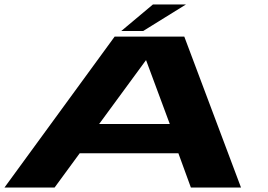

<svg xmlns="http://www.w3.org/2000/svg" viewBox="-20 -840 1202 860"><path d="M0 0 493.5 -676H805.5L1059.5 0H835L779 -153.5H337L224.5 0ZM424 -284.5H740.5L634.5 -570H633.5ZM523 -701 665 -820H813L621 -701Z"/></svg>

Font: Anybody UltraExpanded Regular
Style: Bold Italic
Weight: 700
Width: 9
Italic angle: -10°
Designer: Tyler Finck
Foundry: Etcetera Type Company
Version: Version 1.010; ttfautohint (v1.8.3) -l 8 -r 50 -G 200 -x 14 